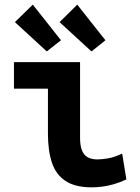

<svg xmlns="http://www.w3.org/2000/svg" viewBox="-20 -793 600 825"><path d="M374 12Q303 12 261.5 -15.5Q220 -43 203 -94.5Q186 -146 186 -218V-412H40V-526H324V-200Q324 -169 331.5 -148.5Q339 -128 355.5 -118Q372 -108 399 -108Q417 -108 444 -112.5Q471 -117 505 -133L523 -22Q495 -9 469 -1.5Q443 6 419 9Q395 12 374 12ZM181 -572 44 -698 121 -773 242 -620ZM373 -572 236 -698 312 -773 433 -620Z"/></svg>

Font: Ubuntu Sans Mono
Style: Regular
Weight: 400
Monospace: yes
Designer: Dalton Maag Ltd
Foundry: Dalton Maag Ltd
Version: Version 1.006